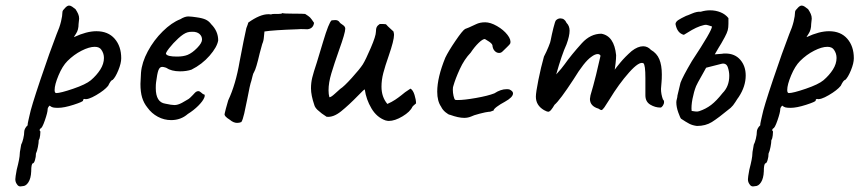

<svg xmlns="http://www.w3.org/2000/svg" viewBox="-20 -444 3084 689"><path d="M53 225Q45 225 40 216Q35 209 35 199Q35 192 40 165Q51 123 51 107Q51 102 53 92.5Q55 83 56 75Q60 68 63.5 53.5Q67 39 67 28Q67 23 70.5 16.5Q74 10 79 6Q79 0 82 -12.5Q85 -25 86 -30Q91 -57 125 -158Q159 -259 183 -321Q194 -346 199 -367Q204 -388 204 -400Q204 -404 206.5 -407.5Q209 -411 215 -417Q222 -424 228 -424Q233 -424 239 -420Q245 -416 251 -411Q257 -402 260.5 -394Q264 -386 264 -377Q264 -374 262 -358Q262 -337 253 -323.5Q244 -310 246 -311Q291 -332 326 -332Q368 -332 391.5 -305Q415 -278 415 -235Q415 -217 404.5 -191.5Q394 -166 384 -157Q378 -157 368 -136Q355 -120 325 -102.5Q295 -85 283 -89Q282 -89 280 -88Q278 -87 278 -83Q278 -79 244 -68Q210 -57 188 -57Q176 -57 170 -58.5Q164 -60 158 -65Q151 -58 151 -52Q151 -41 141 -12Q131 17 125 17Q124 18 122.5 21Q121 24 125 28Q125 31 124 42Q123 53 119 59Q119 68 116 83.5Q113 99 109 107Q109 119 105.5 130.5Q102 142 98 142Q92 144 92 171Q91 196 82 210Q73 224 61 224ZM306 -156Q327 -174 340 -194.5Q353 -215 353 -236Q353 -252 344 -265Q337 -276 320 -276Q300 -276 272.5 -262Q245 -248 222 -225Q204 -207 190 -173.5Q176 -140 176 -121Q176 -110 182 -110Q197 -110 242.5 -125.5Q288 -141 306 -156Z M594 -13Q569 -13 546.5 -25Q524 -37 509 -58Q496 -74 490 -94Q484 -114 484 -143Q484 -153 486 -183Q489 -220 510.5 -260Q532 -300 564 -331.5Q596 -363 627 -375Q643 -385 656 -385Q663 -385 670 -384Q677 -383 685 -382Q707 -379 718.5 -373.5Q730 -368 738 -357Q763 -332 763 -299Q759 -275 732 -244Q705 -213 667 -194Q649 -188 626 -188Q595 -188 576 -201Q567 -204 562 -204Q553 -204 548.5 -192Q544 -180 540 -148Q539 -141 539 -128Q539 -77 573 -72Q596 -67 606 -67Q618 -67 633 -75L652 -86Q658 -89 663 -94Q668 -99 672 -103Q674 -105 678 -109.5Q682 -114 685.5 -115.5Q689 -117 692 -117Q696 -117 701 -112.5Q706 -108 709 -106Q718 -106 713 -93.5Q708 -81 691.5 -64.5Q675 -48 654 -35Q629 -13 594 -13ZM705 -302Q705 -314 696 -322Q687 -330 671 -330Q659 -330 653 -328Q639 -324 620 -306.5Q601 -289 587 -271Q573 -253 576 -250Q581 -241 615 -241Q638 -241 653 -247Q670 -254 687.5 -272Q705 -290 705 -302Z M831 -3Q818 -3 805 -14Q803 -15 795.5 -20.5Q788 -26 786 -32Q785 -33 790.5 -54Q796 -75 799 -84Q826 -141 840 -224L841 -229Q847 -262 854 -296Q861 -330 864 -343Q870 -358 871 -363Q913 -393 943 -393Q950 -393 953 -392Q955 -394 964 -394H979Q991 -394 993 -397Q999 -395 1032 -395Q1067 -395 1075 -394Q1088 -386 1092.5 -381.5Q1097 -377 1107 -362Q1104 -341 1083 -339Q1077 -339 1068.5 -339.5Q1060 -340 1048 -339Q960 -336 929 -331Q928 -325 927 -311Q926 -297 921 -286L912 -253Q899 -197 892 -186Q888 -180 886 -170Q884 -160 882 -154Q877 -141 867 -87Q862 -61 856.5 -37Q851 -13 846 -6Q839 -3 831 -3Z M1289 -123Q1287 -124 1266 -102Q1232 -67 1204 -44.5Q1176 -22 1152 -25Q1134 -36 1119 -50Q1110 -59 1108 -67Q1096 -102 1096 -127Q1096 -147 1100.5 -165.5Q1105 -184 1117 -220Q1119 -226 1139.5 -294.5Q1160 -363 1170 -371L1183 -372Q1193 -372 1198 -365Q1200 -361 1209.5 -355Q1219 -349 1219 -341Q1219 -326 1197 -265Q1179 -214 1169 -180.5Q1159 -147 1159 -120Q1159 -106 1162 -95Q1168 -95 1181.5 -107.5Q1195 -120 1201 -125Q1214 -133 1242.5 -164.5Q1271 -196 1282 -213Q1292 -229 1310.5 -272Q1329 -315 1329 -330Q1329 -341 1332 -347Q1335 -353 1343 -358Q1358 -358 1365 -357Q1372 -349 1379.5 -342.5Q1387 -336 1392 -331Q1394 -323 1394 -319Q1394 -299 1375 -244Q1362 -207 1355.5 -182Q1349 -157 1349 -133Q1349 -96 1370 -71Q1386 -78 1398 -86Q1410 -94 1420 -102Q1431 -112 1453 -126Q1462 -121 1467.5 -103.5Q1473 -86 1473 -73Q1462 -64 1460 -61Q1452 -43 1424.5 -26.5Q1397 -10 1375 -10Q1371 -10 1363 -12Q1332 -23 1313 -55Q1294 -87 1289 -123Z M1646 -21Q1625 -21 1595 -32Q1590 -32 1579 -41Q1568 -50 1563 -61Q1549 -81 1549 -115Q1549 -166 1578 -237Q1589 -260 1614.5 -297.5Q1640 -335 1649 -340Q1652 -341 1663 -345.5Q1674 -350 1688 -357Q1702 -364 1721 -364Q1740 -364 1763.5 -350.5Q1787 -337 1801 -319Q1815 -301 1811 -288Q1810 -285 1799.5 -275Q1789 -265 1783 -259Q1778 -254 1771 -254Q1762 -254 1755 -261.5Q1748 -269 1747 -282Q1745 -288 1734.5 -295Q1724 -302 1720 -304Q1712 -304 1697.5 -290Q1683 -276 1669 -255Q1646 -231 1630 -196Q1614 -161 1607 -136Q1605 -132 1605 -122Q1605 -111 1607.5 -100Q1610 -89 1613 -86Q1615 -85 1623 -85Q1646 -85 1688.5 -92.5Q1731 -100 1754 -109Q1777 -124 1798 -124Q1805 -124 1808 -123Q1821 -117 1821 -109Q1821 -95 1792 -79Q1775 -70 1763 -61Q1751 -52 1751 -47Q1749 -47 1743 -44.5Q1737 -42 1735 -43Q1724 -42 1701 -36Q1678 -30 1671 -26Q1659 -21 1646 -21Z M2363 -78Q2363 -71 2358.5 -64.5Q2354 -58 2350 -58Q2331 -58 2313.5 -68.5Q2296 -79 2296 -102V-164Q2296 -211 2289 -217Q2274 -225 2237.5 -184Q2201 -143 2167 -87Q2156 -69 2149 -59Q2142 -49 2138 -49Q2135 -49 2128 -54Q2097 -63 2097 -89Q2097 -92 2099 -102Q2109 -135 2119 -175.5Q2129 -216 2135 -244Q2132 -250 2125 -250Q2115 -250 2102 -240Q2077 -223 2038 -159Q1989 -84 1970 -68Q1963 -56 1957.5 -49.5Q1952 -43 1947 -43Q1943 -43 1932 -49Q1903 -66 1903 -97Q1903 -112 1912 -157Q1921 -202 1932 -241Q1941 -258 1948.5 -276.5Q1956 -295 1956 -299Q1960 -320 1966 -344Q1972 -368 1975 -371Q1982 -378 1991 -378Q2006 -378 2013 -362Q2024 -351 2024 -334Q2024 -315 2013 -285Q1996 -248 1976 -177Q1997 -200 2006 -213Q2030 -247 2068 -289Q2099 -323 2138 -323Q2184 -315 2191 -246Q2191 -234 2189 -216.5Q2187 -199 2186 -194Q2190 -200 2206.5 -220Q2223 -240 2247 -261Q2269 -278 2288 -278Q2304 -278 2316 -265Q2337 -253 2346 -231.5Q2355 -210 2355 -177Q2355 -160 2354 -150Q2352 -130 2352 -125Q2352 -106 2359 -87Q2363 -84 2363 -78Z M2424 -18Q2421 -21 2414 -40.5Q2407 -60 2407 -77Q2407 -82 2409 -89Q2411 -96 2411 -101L2422 -147Q2430 -169 2463 -225Q2535 -334 2535 -349Q2517 -355 2514 -355Q2509 -355 2504 -353.5Q2499 -352 2492 -350Q2478 -345 2463 -336.5Q2448 -328 2434 -319Q2410 -325 2404 -358Q2405 -366 2414 -372Q2423 -378 2442 -387Q2446 -388 2463.5 -395.5Q2481 -403 2495 -402Q2512 -407 2528 -407Q2548 -407 2565.5 -400Q2583 -393 2594 -379Q2594 -372 2594 -358.5Q2594 -345 2591.5 -335.5Q2589 -326 2581 -311Q2567 -285 2559 -273L2545 -249L2571 -251Q2575 -252 2583 -252Q2617 -252 2636.5 -229.5Q2656 -207 2656 -173Q2656 -134 2631 -96Q2627 -91 2619 -78Q2611 -65 2602 -57Q2557 -20 2534.5 -6Q2512 8 2481 8Q2465 6 2453.5 0Q2442 -6 2424 -18ZM2573 -110Q2597 -134 2597 -172Q2597 -187 2592 -202Q2589 -211 2583 -214Q2577 -217 2569 -215L2514 -201L2504 -183Q2479 -139 2478 -135Q2470 -115 2465 -89Q2460 -63 2462 -46Q2467 -45 2475 -44Q2483 -43 2489 -45Q2513 -53 2532 -67.5Q2551 -82 2573 -110Z M2682 225Q2674 225 2669 216Q2664 209 2664 199Q2664 192 2669 165Q2680 123 2680 107Q2680 102 2682 92.5Q2684 83 2685 75Q2689 68 2692.5 53.5Q2696 39 2696 28Q2696 23 2699.5 16.5Q2703 10 2708 6Q2708 0 2711 -12.5Q2714 -25 2715 -30Q2720 -57 2754 -158Q2788 -259 2812 -321Q2823 -346 2828 -367Q2833 -388 2833 -400Q2833 -404 2835.5 -407.5Q2838 -411 2844 -417Q2851 -424 2857 -424Q2862 -424 2868 -420Q2874 -416 2880 -411Q2886 -402 2889.5 -394Q2893 -386 2893 -377Q2893 -374 2891 -358Q2891 -337 2882 -323.5Q2873 -310 2875 -311Q2920 -332 2955 -332Q2997 -332 3020.5 -305Q3044 -278 3044 -235Q3044 -217 3033.5 -191.5Q3023 -166 3013 -157Q3007 -157 2997 -136Q2984 -120 2954 -102.5Q2924 -85 2912 -89Q2911 -89 2909 -88Q2907 -87 2907 -83Q2907 -79 2873 -68Q2839 -57 2817 -57Q2805 -57 2799 -58.5Q2793 -60 2787 -65Q2780 -58 2780 -52Q2780 -41 2770 -12Q2760 17 2754 17Q2753 18 2751.5 21Q2750 24 2754 28Q2754 31 2753 42Q2752 53 2748 59Q2748 68 2745 83.5Q2742 99 2738 107Q2738 119 2734.5 130.5Q2731 142 2727 142Q2721 144 2721 171Q2720 196 2711 210Q2702 224 2690 224ZM2935 -156Q2956 -174 2969 -194.5Q2982 -215 2982 -236Q2982 -252 2973 -265Q2966 -276 2949 -276Q2929 -276 2901.5 -262Q2874 -248 2851 -225Q2833 -207 2819 -173.5Q2805 -140 2805 -121Q2805 -110 2811 -110Q2826 -110 2871.5 -125.5Q2917 -141 2935 -156Z"/></svg>

Font: Caveat
Style: Regular
Weight: 400
Designer: Pablo Impallari
Foundry: Pablo Impallari
Version: Version 1.500; ttfautohint (v1.6)